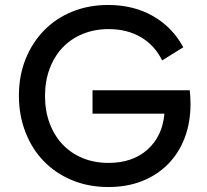

<svg xmlns="http://www.w3.org/2000/svg" viewBox="-20 -736 832 772"><path d="M746 -318Q746 -243 722.5 -181.5Q699 -120 655.5 -76Q612 -32 551.5 -8Q491 16 416 16Q335 16 268.5 -12Q202 -40 155 -89Q108 -138 82 -205.5Q56 -273 56 -351Q56 -431 82.5 -497.5Q109 -564 156.5 -613Q204 -662 270 -689Q336 -716 415 -716Q517 -716 595 -671.5Q673 -627 717 -546L632 -493Q602 -554 546.5 -586.5Q491 -619 417 -619Q360 -619 312.5 -599.5Q265 -580 231.5 -544.5Q198 -509 179.5 -459.5Q161 -410 161 -350Q161 -290 179.5 -240.5Q198 -191 231.5 -155.5Q265 -120 312 -100.5Q359 -81 416 -81Q513 -81 573 -134.5Q633 -188 641 -279H352V-373H743Q746 -343 746 -318Z"/></svg>

Font: NT Somic Medium
Style: Regular
Weight: 500
Designer: Ravid Balaliev — lead type designer, mastering
Michael Voronin — secret advisor, marketing
Ivan Kovalenko — best boy
Foundry: NT Type
Version: Version 0.7